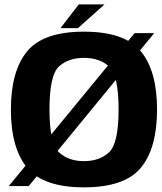

<svg xmlns="http://www.w3.org/2000/svg" viewBox="-20 -820 712 846"><path d="M18.5 0H106.5L659.5 -674H573ZM350 5.5Q529.5 5.5 600.8 -81Q672 -167.5 672 -337.5Q672 -507 600.8 -593.8Q529.5 -680.5 350 -680.5Q171 -680.5 99.5 -593.8Q28 -507 28 -337.5Q28 -167.5 99.5 -81Q171 5.5 350 5.5ZM350 -110Q281 -110 239.5 -149.2Q198 -188.5 198 -337.5Q198 -488.5 239.5 -526.8Q281 -565 350 -565Q419 -565 460.8 -526.8Q502.5 -488.5 502.5 -337.5Q502.5 -188.5 460.8 -149.2Q419 -110 350 -110ZM246.5 -696H323.5L440.5 -800.5H327Z"/></svg>

Font: Anybody UltraCondensed Thin
Style: Bold
Weight: 700
Version: Version 1.111